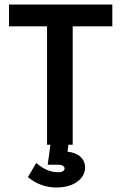

<svg xmlns="http://www.w3.org/2000/svg" viewBox="-20 -643 540 853"><path d="M20 -526H189V0H204L192 89H241C258 89 267 98 267 105C267 112 261 122 242 122C208 122 180 114 141 81L104 144C144 177 188 190 230 190C317 190 358 144 358 102C358 63 330 36 280 31L284 0H303V-526H479V-623H20Z"/></svg>

Font: Inconsolata
Style: Bold
Weight: 700
Monospace: yes
Designer: Raph Levien, Kirill Tkachev(cyreal.org)
Foundry: Raph Levien, Kirill Tkachev(cyreal.org)
Version: Version 1.014